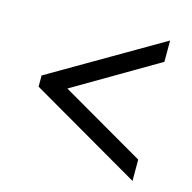

<svg xmlns="http://www.w3.org/2000/svg" viewBox="-82 -697 679 679"><g transform="rotate(15 257.0 -358.0)"><path d="M460 -101V-179L153 -357L460 -537V-615L53 -378V-337Z"/></g></svg>

Font: Noto Serif Hebrew SemiCondensed
Style: Bold
Weight: 700
Width: 4
Designer: Monotype Design Team
Foundry: Monotype Imaging Inc.
Version: Version 2.004